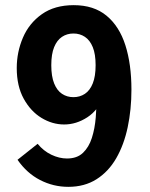

<svg xmlns="http://www.w3.org/2000/svg" viewBox="-20 -710 583 745"><path d="M266 -690Q344 -690 393.5 -649Q443 -608 466.5 -534.5Q490 -461 490 -362Q490 -285 475.5 -216.5Q461 -148 431 -96Q401 -44 354.5 -14.5Q308 15 245 15Q187 15 135.5 -11.5Q84 -38 48 -90L126 -152Q149 -124 179.5 -109.5Q210 -95 240 -95Q279 -95 302 -117Q325 -139 336.5 -175Q348 -211 351.5 -254Q355 -297 355 -340L387 -343Q362 -283 319 -255Q276 -227 229 -227Q183 -227 141 -252.5Q99 -278 72 -327Q45 -376 45 -446Q45 -508 69 -564Q93 -620 142.5 -655Q192 -690 266 -690ZM265 -580Q240 -580 220.5 -567Q201 -554 190 -527Q179 -500 179 -457Q179 -414 190 -386.5Q201 -359 220.5 -346Q240 -333 265 -333Q290 -333 309.5 -346Q329 -359 340 -386.5Q351 -414 351 -457Q351 -500 340 -527Q329 -554 309.5 -567Q290 -580 265 -580Z"/></svg>

Font: Yaldevi
Style: Bold
Weight: 700
Designer: Sol Matas, Rajitha Manaperi, Kosala Senevirathne
Foundry: Mooniak
Version: Version 1.100